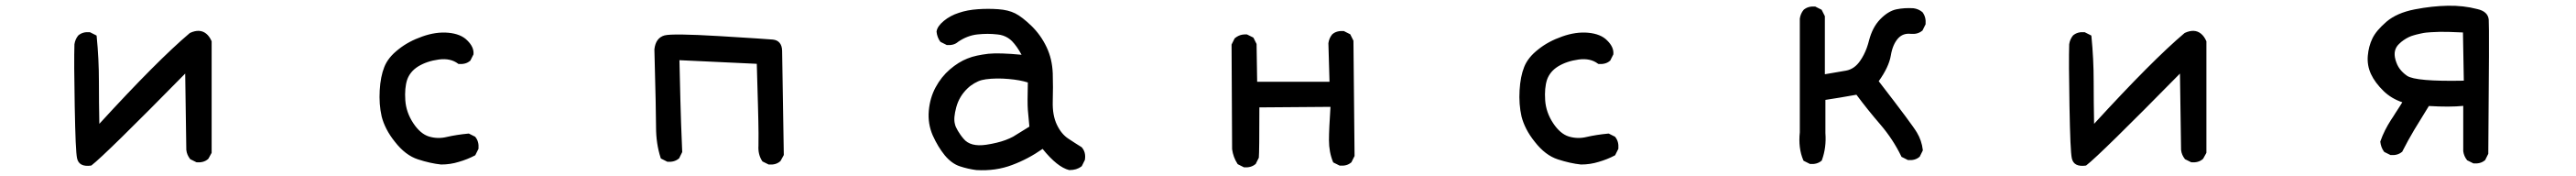

<svg xmlns="http://www.w3.org/2000/svg" viewBox="-20 -565 9040 617"><path d="M298.8 15.6Q257.3 21 250.5 -9.8Q247.6 -22.9 245.6 -67.9Q243.7 -112.8 242.2 -192.4Q239.3 -348.6 241.2 -409.2V-409.7Q243.7 -427.2 254.4 -440.4L254.9 -440.9Q270.5 -454.1 294.4 -452.1H295.4L296.4 -451.7L315.9 -441.9L318.8 -440.4L319.3 -437Q327.1 -358.9 327.1 -278.3Q327.1 -205.6 328.6 -130.9Q532.7 -353.5 645.5 -448.7L646.5 -449.2L647 -449.7Q664.1 -457.5 678.2 -456.8Q692.4 -456.1 703.6 -447Q714.8 -438 722.2 -421.4L722.7 -420.4V-418.9V-31.2V-29.8L722.2 -28.3L711.4 -8.8L710.4 -7.8L710 -7.3Q702.1 -0.5 692.1 2.2Q682.1 4.9 670.4 3.9H669.4L668.5 3.4L648.9 -6.3L647.5 -6.8L647 -7.8Q641.6 -14.6 638.2 -22.5Q634.8 -30.3 633.8 -39.6V-40L629.9 -307.1Q349.6 -22.5 301.3 14.6L300.3 15.1Z M1527.8 11.7Q1490.2 7.8 1446.8 -6.3Q1402.8 -20.5 1366.2 -67.4Q1347.7 -90.3 1336.2 -112.8Q1324.7 -135.3 1319.3 -156.7Q1309.6 -199.7 1312.5 -248.5Q1315.4 -297.4 1328.6 -330.1Q1341.8 -363.8 1378.4 -392.1Q1396 -406.2 1417 -417.5Q1438 -428.7 1461.9 -437Q1509.8 -454.1 1553.2 -450.2Q1575.2 -448.2 1592 -441.4Q1608.9 -434.6 1620.1 -422.9Q1643.6 -399.9 1641.6 -375.5V-374.5L1641.1 -373.5L1631.3 -354L1630.9 -352.5L1629.9 -352.1Q1622.1 -345.2 1612.1 -342.5Q1602.1 -339.8 1590.3 -340.8H1588.4L1587.4 -341.8Q1561 -361.8 1520 -356.4Q1498.5 -353.5 1480.5 -347.4Q1462.4 -341.3 1447.3 -332Q1432.6 -322.8 1423.1 -311Q1413.6 -299.3 1408.7 -285.2Q1399.4 -256.3 1402.3 -213.4Q1405.3 -170.9 1430.2 -133.3Q1455.1 -95.7 1485.4 -86.4Q1516.6 -77.1 1548.3 -85Q1565.4 -88.9 1584 -91.8Q1602.5 -94.7 1623.5 -96.7H1625L1626.5 -96.2L1646 -86.4L1647.5 -85.9L1647.9 -85Q1661.1 -69.3 1659.2 -44.4V-43.5L1658.7 -42.5L1648.9 -22.9L1647.9 -21L1646.5 -20Q1620.6 -6.3 1590.3 2.4Q1560.5 11.7 1528.3 11.7Z M2676.3 11.2 2656.7 1.5 2655.3 0.5 2654.3 -1Q2639.6 -23.9 2641.6 -54.2Q2642.1 -64 2641.8 -98.1Q2641.6 -132.3 2639.9 -193.8Q2638.2 -255.4 2635.7 -341.3L2364.3 -354Q2366.2 -266.1 2367.7 -210.9Q2369.1 -155.8 2370.1 -131.3Q2372.1 -82 2374 -33.2V-31.7L2373.5 -30.8L2363.8 -11.2L2363.3 -9.8L2362.3 -9.3Q2346.7 3.9 2322.8 2H2321.8L2320.8 1.5L2301.3 -8.3L2298.8 -9.8L2298.3 -11.7Q2282.2 -61.5 2282.2 -118.7Q2282.2 -174.8 2276.4 -391.6V-392.1Q2280.8 -432.1 2312 -440.9Q2340.3 -448.2 2503.4 -438.5Q2665.5 -428.7 2691.9 -426.3Q2707.5 -424.8 2715.8 -414.8Q2724.1 -404.8 2724.6 -387.7L2730.5 -23.4V-22L2730 -20.5L2719.2 -1L2718.3 0L2717.8 0.5Q2710 7.3 2700 10Q2689.9 12.7 2678.2 11.7H2677.2Z M3406.2 31.2Q3376.5 27.3 3348.6 18.1Q3319.8 8.8 3295.4 -20.5Q3271.5 -49.8 3253.4 -89.8Q3235.4 -130.9 3239.3 -176.3Q3243.2 -221.7 3263.2 -258.8Q3283.2 -295.9 3313.5 -321.8Q3343.8 -347.7 3375 -359.9Q3390.6 -366.2 3408.9 -370.1Q3427.2 -374 3448.2 -376.5Q3487.3 -380.4 3564.9 -373Q3548.8 -402.8 3531.2 -420.9Q3524.9 -427.2 3517.1 -432.1Q3509.3 -437 3500 -440.2Q3490.7 -443.4 3480 -444.3Q3471.2 -445.3 3462.6 -445.8Q3454.1 -446.3 3445.6 -446.3Q3437 -446.3 3428 -445.8Q3418.9 -445.3 3409.7 -444.3Q3374.5 -440.4 3342.3 -418.5Q3334.5 -411.6 3324.7 -408.9Q3314.9 -406.2 3303.2 -407.2H3302.2L3301.3 -407.7L3281.7 -417.5L3280.3 -418.5L3279.3 -419.4Q3273.9 -426.8 3270.8 -435.3Q3267.6 -443.8 3266.6 -453.6V-454.1V-454.6Q3269 -472.7 3292 -491.7Q3314.5 -510.3 3344.7 -520Q3375 -530.3 3411.6 -532.7Q3448.2 -535.2 3482.9 -532.7Q3518.1 -530.3 3542.5 -518.1Q3555.2 -511.7 3569.3 -500.7Q3583.5 -489.7 3599.9 -473.9Q3616.2 -458 3629.4 -439.5Q3642.6 -420.9 3652.6 -399.9Q3662.6 -378.9 3668 -356Q3673.3 -333 3674.3 -308.1Q3675.8 -259.8 3674.3 -209.5Q3672.9 -160.6 3689 -127.4Q3704.6 -94.7 3729.5 -78.6Q3742.2 -70.3 3753.4 -63Q3764.6 -55.7 3774.4 -49.8L3775.4 -49.3L3775.9 -48.8Q3791.5 -31.2 3787.1 -4.9V-3.9L3786.6 -3.4L3776.9 16.1L3775.9 17.6L3774.9 18.6Q3766.6 24.9 3756.1 28.1Q3745.6 31.2 3733.4 31.2H3732.9H3731.9Q3690.4 21 3638.7 -43Q3587.4 -7.3 3532.2 13.2Q3474.6 35.2 3406.7 31.2ZM3535.2 -85.9 3592.3 -121.1Q3588.9 -156.2 3586.9 -180.2Q3585 -205.1 3586.9 -275.9Q3559.1 -284.7 3519.5 -288.1Q3476.6 -292 3439.9 -287.1Q3432.6 -286.1 3425.8 -284.4Q3418.9 -282.7 3412.4 -279.8Q3405.8 -276.9 3399.4 -273.2Q3393.1 -269.5 3387 -265.1Q3380.9 -260.7 3375 -254.9Q3346.2 -227.5 3335.7 -189Q3325.2 -150.4 3331.1 -129.9Q3332 -125 3334.7 -119.1Q3337.4 -113.3 3341.1 -106.9Q3344.7 -100.6 3349.9 -93.3Q3355 -85.9 3361.3 -78.6Q3385.3 -49.3 3440.9 -57.6Q3460.4 -60.5 3477.5 -64.7Q3494.6 -68.8 3509 -74.2Q3523.4 -79.6 3535.2 -85.9Z M4344.2 21 4324.7 11.2 4323.2 10.3 4322.3 8.8Q4307.6 -13.7 4303.7 -42V-42.5V-43L4301.8 -407.2V-408.7L4302.2 -409.7L4312 -429.2L4312.5 -430.2L4313.5 -431.2Q4319.3 -436 4325.9 -439.2Q4332.5 -442.4 4339.8 -443.6Q4347.2 -444.8 4355 -444.3H4356L4356.9 -443.8L4376.5 -434.1L4378.4 -433.1L4379.4 -431.2L4389.2 -411.6L4389.6 -410.6V-409.2L4391.6 -278.3H4645.5L4641.6 -413.1V-413.6Q4644 -431.2 4654.8 -444.3L4655.3 -444.8Q4663.1 -451.7 4673.1 -454.3Q4683.1 -457 4694.8 -456.1H4695.8L4696.8 -455.6L4716.3 -445.8L4718.3 -444.8L4719.2 -442.9L4729 -423.3L4729.5 -422.4V-420.9L4733.4 -19.5V-18.1L4732.9 -17.1L4723.1 2.4L4722.7 3.9L4721.7 4.4Q4713.9 11.2 4703.9 13.9Q4693.8 16.6 4682.1 15.6H4681.2L4680.2 15.1L4660.6 5.4L4658.7 4.4L4657.7 2.4Q4643.6 -32.2 4643.6 -73.7Q4643.6 -93.3 4645 -122.8Q4646.5 -152.3 4648.9 -190.4L4399.4 -188.5Q4399.4 -32.7 4397.5 -13.2V-12.2L4397 -11.2L4387.2 8.3L4386.7 9.8L4385.7 10.3Q4370.1 23.4 4346.2 21.5H4345.2Z M5527.8 11.7Q5490.2 7.8 5446.8 -6.3Q5402.8 -20.5 5366.2 -67.4Q5347.7 -90.3 5336.2 -112.8Q5324.7 -135.3 5319.3 -156.7Q5309.6 -199.7 5312.5 -248.5Q5315.4 -297.4 5328.6 -330.1Q5341.8 -363.8 5378.4 -392.1Q5396 -406.2 5417 -417.5Q5438 -428.7 5461.9 -437Q5509.8 -454.1 5553.2 -450.2Q5575.2 -448.2 5592 -441.4Q5608.9 -434.6 5620.1 -422.9Q5643.6 -399.9 5641.6 -375.5V-374.5L5641.1 -373.5L5631.3 -354L5630.9 -352.5L5629.9 -352.1Q5622.1 -345.2 5612.1 -342.5Q5602.1 -339.8 5590.3 -340.8H5588.4L5587.4 -341.8Q5561 -361.8 5520 -356.4Q5498.5 -353.5 5480.5 -347.4Q5462.4 -341.3 5447.3 -332Q5432.6 -322.8 5423.1 -311Q5413.6 -299.3 5408.7 -285.2Q5399.4 -256.3 5402.3 -213.4Q5405.3 -170.9 5430.2 -133.3Q5455.1 -95.7 5485.4 -86.4Q5516.6 -77.1 5548.3 -85Q5565.4 -88.9 5584 -91.8Q5602.5 -94.7 5623.5 -96.7H5625L5626.5 -96.2L5646 -86.4L5647.5 -85.9L5647.9 -85Q5661.1 -69.3 5659.2 -44.4V-43.5L5658.7 -42.5L5648.9 -22.9L5647.9 -21L5646.5 -20Q5620.6 -6.3 5590.3 2.4Q5560.5 11.7 5528.3 11.7Z M6330.6 9.3 6311 -0.5 6309.1 -1.5 6308.1 -3.4Q6290 -45.9 6295.9 -101.1V-499V-499.5Q6298.3 -517.1 6309.1 -530.3L6309.6 -530.8Q6325.2 -543.9 6349.1 -542H6350.1L6351.1 -541.5L6370.6 -531.7L6372.6 -530.8L6373 -529.3L6373.5 -528.8L6383.3 -509.3L6383.8 -508.3V-506.8V-304.7Q6428.2 -312 6458 -317.4Q6487.8 -322.8 6507.8 -352.1Q6514.6 -361.8 6520.5 -373.3Q6526.4 -384.8 6531 -397.5Q6535.6 -410.2 6539.1 -424.3Q6544.9 -446.3 6554.4 -464.6Q6564 -482.9 6577.6 -497.1Q6605.5 -525.9 6634.3 -532.2Q6662.6 -538.1 6694.8 -536.1Q6712.4 -533.7 6725.6 -522.9L6726.1 -522.5L6726.6 -522Q6739.3 -504.9 6737.3 -481V-480L6736.8 -479L6727.1 -459.5L6726.6 -458L6725.6 -457.5Q6710 -444.3 6686 -446.3Q6657.7 -449.7 6640.1 -429.7Q6621.6 -408.7 6615.2 -370.1Q6608.4 -330.1 6572.8 -280.3Q6691.4 -127 6707 -100.1Q6723.6 -72.3 6727.5 -39.6V-38.1L6727.1 -36.6L6717.3 -17.1L6716.8 -15.6L6715.8 -15.1Q6708 -8.3 6698 -5.6Q6688 -2.9 6676.3 -3.9H6675.3L6674.3 -4.4L6654.8 -14.2L6652.8 -15.1L6651.9 -17.1Q6623 -76.7 6578.6 -128.4Q6534.7 -179.2 6494.6 -232.9Q6461.4 -227.5 6435.5 -222.7Q6410.6 -218.3 6385.7 -214.8V-98.6Q6389.6 -47.9 6373.5 -3.9L6373 -2.4L6372.1 -1.5Q6356.4 11.7 6332.5 9.8H6331.5Z M7298.8 15.6Q7257.3 21 7250.5 -9.8Q7247.6 -22.9 7245.6 -67.9Q7243.7 -112.8 7242.2 -192.4Q7239.3 -348.6 7241.2 -409.2V-409.7Q7243.7 -427.2 7254.4 -440.4L7254.9 -440.9Q7270.5 -454.1 7294.4 -452.1H7295.4L7296.4 -451.7L7315.9 -441.9L7318.8 -440.4L7319.3 -437Q7327.1 -358.9 7327.1 -278.3Q7327.1 -205.6 7328.6 -130.9Q7532.7 -353.5 7645.5 -448.7L7646.5 -449.2L7647 -449.7Q7664.1 -457.5 7678.2 -456.8Q7692.4 -456.1 7703.6 -447Q7714.8 -438 7722.2 -421.4L7722.7 -420.4V-418.9V-31.2V-29.8L7722.2 -28.3L7711.4 -8.8L7710.4 -7.8L7710 -7.3Q7702.1 -0.5 7692.1 2.2Q7682.1 4.9 7670.4 3.9H7669.4L7668.5 3.4L7648.9 -6.3L7647.5 -6.8L7647 -7.8Q7641.6 -14.6 7638.2 -22.5Q7634.8 -30.3 7633.8 -39.6V-40L7629.9 -307.1Q7349.6 -22.5 7301.3 14.6L7300.3 15.1Z M8658.7 7.3 8639.2 -2.4 8637.7 -2.9 8637.2 -3.9Q8626.5 -17.1 8624 -34.7V-35.2V-193.8Q8576.7 -189 8503.4 -193.4Q8474.1 -145 8452.1 -109.9Q8430.2 -73.2 8410.6 -34.7L8410.2 -33.2L8409.2 -32.7Q8393.6 -19.5 8369.6 -21.5H8368.7L8367.7 -22L8348.1 -31.7L8346.7 -32.7L8345.7 -33.7Q8335 -48.8 8333 -67.9V-68.8L8333.5 -70.3Q8340.3 -89.8 8349.6 -108.2Q8358.9 -126.5 8370.1 -144Q8374 -149.9 8378.2 -156.2Q8382.3 -162.6 8386.2 -168.9Q8390.1 -175.3 8394.3 -181.4Q8398.4 -187.5 8402.3 -193.8Q8406.2 -200.2 8410.2 -206.5Q8372.1 -219.2 8344.7 -245.6Q8314.5 -274.9 8300.3 -305.2Q8286.1 -335.9 8289.1 -369.6Q8292 -402.8 8305.2 -430.2Q8312 -444.3 8324.2 -458.7Q8336.4 -473.1 8354.5 -488.8Q8391.1 -520 8454.1 -532.2Q8484.9 -538.1 8513.9 -541.3Q8543 -544.4 8570.1 -544.9Q8597.2 -545.4 8623 -542.5Q8648.9 -539.6 8673.3 -533.2Q8710.4 -524.9 8713.4 -496.6Q8715.8 -472.2 8711.9 -27.3V-25.9L8711.4 -24.9L8701.7 -5.4L8701.2 -3.9L8700.2 -3.4Q8692.4 3.4 8682.4 6.1Q8672.4 8.8 8660.6 7.8H8659.7ZM8626 -282.2 8623 -451.2Q8602.1 -452.1 8574.2 -453.1Q8558.1 -453.6 8542.2 -453.4Q8526.4 -453.1 8511.2 -452.1Q8506.8 -451.7 8502.4 -451.4Q8498 -451.2 8493.7 -450.7Q8489.3 -450.2 8485.1 -449.5Q8481 -448.7 8476.6 -447.8Q8472.2 -446.8 8467.8 -445.8Q8463.4 -444.8 8459.2 -443.8Q8455.1 -442.9 8450.7 -441.4Q8441.4 -439 8432.4 -434.6Q8423.3 -430.2 8414.8 -424.3Q8406.2 -418.5 8398.4 -410.6Q8387.7 -400.4 8384.5 -386.7Q8381.3 -373 8386.2 -355.5Q8388.7 -346.7 8392.3 -338.6Q8396 -330.6 8401.1 -323.7Q8406.2 -316.9 8412.6 -310.8Q8418.9 -304.7 8426.8 -299.3Q8457 -278.8 8626 -282.2Z"/></svg>

Font: NaikaiFont
Style: SemiBold
Weight: 600
Version: Version 1.89